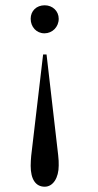

<svg xmlns="http://www.w3.org/2000/svg" viewBox="-20 -488 370 726"><path d="M202 -417C202 -446 179 -468 149 -468C118 -468 96 -447 96 -417C96 -386 118 -362 148 -362C178 -362 202 -386 202 -417ZM156 -282H143L98 101C97 113 96 126 96 139C96 190 115 218 149 218C181 218 202 184 202 138C202 124 202 117 200 99Z"/></svg>

Font: XITS Math
Style: Regular
Weight: 400
Designer: MicroPress Inc., with final additions and corrections provided by Coen Hoffman, Elsevier (retired)
Version: Version 1.108